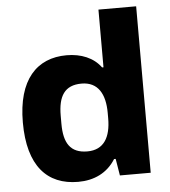

<svg xmlns="http://www.w3.org/2000/svg" viewBox="-53 -772 738 832"><g transform="rotate(-5 316.5 -356.0)"><path d="M254 12C323 12 381 -15 417 -73H424L436 0H570V-724H406V-473H400C368 -517 314 -539 251 -539C121 -539 37 -451 37 -265C37 -76 119 12 254 12ZM305 -116C231 -116 203 -161 203 -245V-280C203 -365 231 -411 305 -411C377 -411 407 -356 407 -275V-251C407 -169 377 -116 305 -116Z"/></g></svg>

Font: Archivo ExtraBold
Style: Regular
Weight: 800
Designer: Hector Gatti
Foundry: Omnibus-Type
Version: Version 2.001